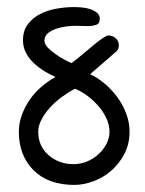

<svg xmlns="http://www.w3.org/2000/svg" viewBox="-20 -521 409 542"><path d="M187.5 -57.6Q207 -57.6 225.1 -64.9Q243.2 -72.3 257.3 -85Q271.5 -97.7 280.3 -114.3Q289.1 -130.9 289.1 -149.4Q289.1 -168 280.3 -187Q271.5 -206.1 257.3 -222.2Q243.2 -238.3 226.1 -251Q209 -263.7 191.4 -270.5Q172.9 -260.7 154.3 -247.1Q135.7 -233.4 121.1 -217.3Q106.4 -201.2 97.2 -183.6Q87.9 -166 87.9 -149.4Q87.9 -108.4 117.2 -83Q146.5 -57.6 187.5 -57.6ZM308.6 -376 234.4 -311.5Q253.9 -302.7 273.4 -286.6Q293 -270.5 309.1 -249.5Q325.2 -228.5 335.4 -202.6Q345.7 -176.8 345.7 -149.4Q345.7 -114.3 331.1 -86.4Q316.4 -58.6 293.9 -39.1Q271.5 -19.5 243.7 -9.3Q215.8 1 189.5 1Q116.2 1 74.7 -40.5Q33.2 -82 33.2 -149.4Q33.2 -172.9 41.5 -195.8Q49.8 -218.8 63.5 -238.8Q77.1 -258.8 96.2 -275.4Q115.2 -292 136.7 -303.7Q123 -309.6 107.4 -318.8Q91.8 -328.1 77.6 -340.8Q63.5 -353.5 54.2 -370.1Q44.9 -386.7 44.9 -407.2Q44.9 -434.6 58.6 -452.6Q72.3 -470.7 93.3 -481.4Q114.3 -492.2 139.6 -496.6Q165 -501 187.5 -501Q197.3 -501 210.4 -500Q223.6 -499 234.9 -495.1Q246.1 -491.2 253.9 -484.9Q261.7 -478.5 261.7 -467.8Q261.7 -454.1 251 -450.7Q240.2 -447.3 226.6 -447.3Q216.8 -447.3 208.5 -447.8Q200.2 -448.2 193.4 -448.2Q181.6 -448.2 166.5 -446.3Q151.4 -444.3 137.7 -439.5Q124 -434.6 114.7 -426.8Q105.5 -418.9 105.5 -406.2Q105.5 -396.5 114.7 -386.7Q124 -377 136.7 -368.2Q149.4 -359.4 162.1 -352.5Q174.8 -345.7 181.6 -342.8Q195.3 -352.5 211.4 -366.2Q227.5 -379.9 242.2 -392.1Q256.8 -404.3 269 -412.6Q281.2 -420.9 286.1 -420.9Q297.9 -420.9 306.6 -413.1Q315.4 -405.3 315.4 -393.6Q315.4 -382.8 308.6 -376Z"/></svg>

Font: Hi Melody Cyrillic
Style: Regular
Weight: 400
Version: Version 0.90 April 10, 2018